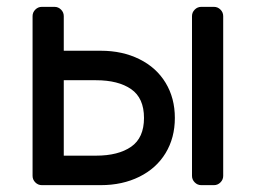

<svg xmlns="http://www.w3.org/2000/svg" viewBox="-20 -540 746 560"><path d="M75 -493Q75 -504 83 -512Q91 -520 102 -520H139Q150 -520 158 -512Q166 -504 166 -493V-392H274Q337 -392 386.5 -367.5Q436 -343 463 -298.5Q490 -254 490 -196Q490 -138 463 -93.5Q436 -49 386.5 -24.5Q337 0 274 0H102Q91 0 83 -8Q75 -16 75 -27ZM604 0H567Q556 0 548 -8Q540 -16 540 -27V-493Q540 -504 548 -512Q556 -520 567 -520H604Q615 -520 623 -512Q631 -504 631 -493V-27Q631 -16 623 -8Q615 0 604 0ZM166 -306V-86H260Q325 -86 362.5 -112Q400 -138 400 -196Q400 -254 362.5 -280Q325 -306 260 -306Z"/></svg>

Font: Contemporary
Style: Regular
Weight: 400
Designer: Victor Tran
Foundry: Victor Tran
Version: Version 1.100